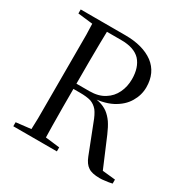

<svg xmlns="http://www.w3.org/2000/svg" viewBox="-155 -807 933 954"><g transform="rotate(30 311.0 -330.5)"><path d="M40 0H290V-23L181 -36H153L40 -23ZM124 0H209Q208 -44 207 -97Q206 -150 206 -207V-317V-357V-467Q206 -522 207 -574Q208 -626 209 -670H124Q126 -627 127 -575Q127 -522 127 -467V-360V-314V-206Q127 -149 127 -96Q126 -43 124 0ZM541 9Q555 9 567 7Q579 6 590 4Q600 2 610 0V-23L504 -34L540 -21L465 -198Q450 -233 434 -257Q417 -281 397 -296Q376 -311 349 -318Q322 -325 287 -325V-318Q367 -320 418 -346Q468 -372 492 -413Q516 -453 516 -498Q516 -581 457 -626Q397 -670 296 -670H161V-639H291Q365 -639 400 -602Q434 -564 434 -497Q434 -454 417 -419Q400 -383 366 -362Q332 -340 280 -340H161V-310H243Q282 -310 306 -303Q329 -295 346 -275Q362 -254 376 -215L438 -56Q452 -20 474 -6Q495 9 541 9ZM40 -647 153 -634H177V-670H40Z"/></g></svg>

Font: Source Serif 4 48pt
Style: Regular
Weight: 400
Designer: Frank Grie√ühammer
Foundry: Adobe Systems Incorporated
Version: Version 4.004;hotconv 1.0.116;makeotfexe 2.5.65601